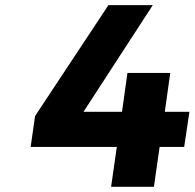

<svg xmlns="http://www.w3.org/2000/svg" viewBox="-20 -720 750 740"><path d="M98.1 -153.8 115.2 -272.9 397.9 -700.2H568.8L301.8 -289.1H450.2L471.2 -439H636.2L615.2 -289.1H710L689.9 -153.8H595.2L573.2 0H408.2L430.2 -153.8Z"/></svg>

Font: Trueno
Style: Bold Italic
Weight: 700
Designer: Julieta Ulanovsky
Foundry: Julieta Ulanovsky
Version: Version 3.001b | FøM Fix